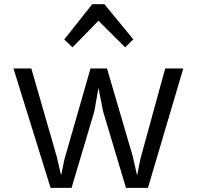

<svg xmlns="http://www.w3.org/2000/svg" viewBox="-20 -914 956 934"><path d="M45.4 -581.1H132.3L255.4 -154.3L277.3 -61L293.5 -139.2L420.4 -581.1H500.5L625.5 -154.3L647 -60.1L662.6 -139.6L783.7 -581.1H871.6L699.7 0H592.8L481.4 -372.6L459 -486.8L439 -372.6L328.1 0H226.1ZM292.5 -722.2 428.7 -893.6H487.8L628.4 -722.7L588.9 -683.6L459 -813L332.5 -683.6Z"/></svg>

Font: Armata
Style: Regular
Weight: 400
Designer: Viktoriya Grabowska
Foundry: Viktoriya Grabowska
Version: Version 1.002